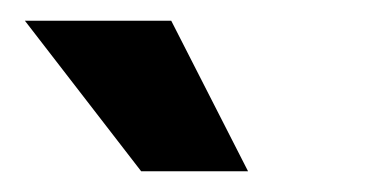

<svg xmlns="http://www.w3.org/2000/svg" viewBox="-20 -764 356 185"><path d="M116 -599 4 -744H145L219 -599Z"/></svg>

Font: Murecho Thin
Style: Bold
Weight: 700
Version: Version 1.010